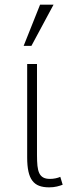

<svg xmlns="http://www.w3.org/2000/svg" viewBox="-20 -786 293 821"><path d="M248 3.9Q238.3 7.8 223.4 11.5Q208.5 15.1 189.9 15.1Q165 15.1 147.5 8.5Q129.9 2 118.4 -13.2Q106.9 -28.3 101.6 -52.7Q96.2 -77.1 96.2 -112.8V-512.2H138.2V-122.1Q138.2 -96.2 140.1 -77.1Q142.1 -58.1 147.9 -45.7Q153.8 -33.2 164.8 -27.1Q175.8 -21 193.8 -21Q205.1 -21 217.3 -23.4Q229.5 -25.9 237.8 -29.8ZM114.3 -589.8H81.1L151.4 -766.1H209Z"/></svg>

Font: Clear Sans Thin
Style: Regular
Weight: 250
Foundry: Intel Corporation
Version: Version 1.00